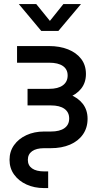

<svg xmlns="http://www.w3.org/2000/svg" viewBox="-20 -749 523 973"><path d="M203.1 204.1Q153.8 204.1 114.3 186Q74.7 168 51.5 135.7Q28.3 103.5 28.3 61Q28.3 18.6 51.3 -13.7Q74.2 -45.9 114 -64.2Q153.8 -82.5 203.1 -82.5H237.8Q282.7 -82.5 306.6 -99.6Q330.6 -116.7 330.6 -148.4Q330.6 -180.2 306.6 -197.5Q282.7 -214.8 237.8 -214.8H119.6V-298.8H229.5Q274.4 -298.8 298.6 -316.7Q322.8 -334.5 322.8 -366.7Q322.8 -397.9 298.6 -414.6Q274.4 -431.2 229.5 -431.2H66.4V-515.6H228.5Q282.7 -515.6 325 -498.8Q367.2 -481.9 391.4 -450.4Q415.5 -418.9 415.5 -374Q415.5 -330.1 391.1 -299.6Q366.7 -269 324.2 -253.7Q281.7 -238.3 227.5 -238.3H119.6V-286.6H235.8Q290.5 -286.6 333 -270.3Q375.5 -253.9 399.7 -222.7Q423.8 -191.4 423.8 -147Q423.8 -101.6 400.4 -67.9Q377 -34.2 335 -16.1Q293 2 236.8 2H203.6Q164.1 2 142.6 17.3Q121.1 32.7 121.1 61Q121.1 89.4 142.6 104.5Q164.1 119.6 203.6 119.6H224.1V204.1ZM163.6 -728.5 232.9 -643.1 301.3 -728.5H390.1V-728L275.9 -592.3H189L75.7 -728V-728.5Z"/></svg>

Font: Inter Cardless Display
Style: Regular
Weight: 400
Designer: Rasmus Andersson
Foundry: rsms
Version: Version 4.001;git-9221beed3